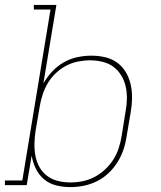

<svg xmlns="http://www.w3.org/2000/svg" viewBox="-38 -755 658 783"><path d="M249 8Q219 8 191 1Q163 -6 142 -23.5Q121 -41 108.5 -66.5Q96 -92 91 -120L71 0H-18V-19H53L168 -716H100V-735H192L139 -415Q154 -441 175 -463.5Q196 -486 222.5 -501Q249 -516 278 -522Q307 -528 335 -528Q364 -528 391.5 -521.5Q419 -515 440.5 -499Q462 -483 475.5 -460Q489 -437 495 -410Q501 -383 500.5 -354Q500 -325 495 -297L478 -197Q474 -170 465 -143.5Q456 -117 440.5 -92.5Q425 -68 403.5 -48Q382 -28 356.5 -15.5Q331 -3 303.5 2.5Q276 8 249 8ZM249 -11Q274 -11 299 -16Q324 -21 347 -33Q370 -45 390 -63.5Q410 -82 424 -104Q438 -126 446 -150.5Q454 -175 458 -200L474 -300Q479 -326 479.5 -352Q480 -378 474.5 -402.5Q469 -427 456 -448Q443 -469 424 -483Q405 -497 380 -503Q355 -509 329 -509Q305 -509 280 -504Q255 -499 232 -487Q209 -475 189.5 -456.5Q170 -438 157 -416Q144 -394 136 -369.5Q128 -345 124 -321L107 -221Q103 -195 102.5 -169.5Q102 -144 106.5 -119.5Q111 -95 123 -73.5Q135 -52 154.5 -37.5Q174 -23 198.5 -17Q223 -11 249 -11Z"/></svg>

Font: Iosevka Etoile Thin
Style: Italic
Weight: 100
Italic angle: -9°
Designer: Belleve Invis
Foundry: Belleve Invis
Version: Version 22.1.2; ttfautohint (v1.8.4)